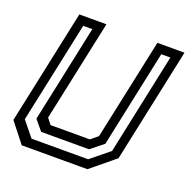

<svg xmlns="http://www.w3.org/2000/svg" viewBox="-125 -821 931 942"><g transform="rotate(20 340.5 -350.0)"><path d="M86 0 5 -103 132 -700H273.5L161 -172L185 -141.5H390L427 -172L539.5 -700H681L554 -103L429 0ZM120 -47H415.5L512 -125.5L624 -654H576.5L469 -147.5L403 -94.5H153L109 -147.5L216.5 -654H169L56.5 -125.5Z"/></g></svg>

Font: Tourney Medium
Style: Italic
Weight: 500
Italic angle: -12°
Version: Version 1.015